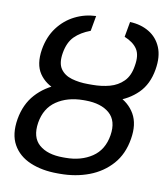

<svg xmlns="http://www.w3.org/2000/svg" viewBox="-85 -832 802 914"><g transform="rotate(10 316.0 -375.0)"><path d="M326.7 -429.2H338.4Q414.6 -429.2 471.2 -405.3Q527.8 -381.3 555.4 -333.3Q583 -285.2 570.8 -212.9Q558.6 -137.7 514.9 -88.4Q471.2 -39.1 406.7 -14.6Q342.3 9.8 266.1 9.8H254.4Q179.2 9.8 122.1 -14.4Q64.9 -38.6 37.4 -87.9Q9.8 -137.2 22.5 -212.4Q35.2 -285.2 78.6 -333.5Q122.1 -381.8 186.8 -405.8Q251.5 -429.7 326.7 -429.2ZM326.2 -355H315.4Q238.8 -354.5 186.3 -318.8Q133.8 -283.2 122.1 -211.9Q110.8 -140.1 151.1 -105Q191.4 -69.8 267.1 -69.8H278.8Q354 -69.8 407 -105.2Q460 -140.6 471.7 -212.9Q482.9 -283.7 442.4 -319.1Q401.9 -354.5 326.2 -355ZM344.2 -434.1Q389.2 -434.1 428 -444.6Q466.8 -455.1 493.9 -482.2Q521 -509.3 528.3 -558.6Q537.6 -610.4 519 -639.2Q500.5 -668 456.5 -686L469.7 -759.8Q522.5 -757.8 562.3 -733.9Q602.1 -710 620.6 -665.8Q639.2 -621.6 628.4 -558.1Q616.2 -485.4 572.3 -441.9Q528.3 -398.4 465.1 -379.4Q401.9 -360.4 331.1 -360.4H311Q240.2 -360.4 183.1 -379.4Q126 -398.4 96.7 -441.9Q67.4 -485.4 79.1 -558.6Q89.8 -621.6 123 -665.8Q156.2 -710 203.9 -733.9Q251.5 -757.8 305.7 -759.8L292.5 -686Q245.6 -668.5 217 -639.9Q188.5 -611.3 179.7 -558.6Q171.4 -508.8 189.9 -481.9Q208.5 -455.1 244.4 -444.6Q280.3 -434.1 323.7 -434.1Z"/></g></svg>

Font: Inter 24pt
Style: Italic
Weight: 400
Italic angle: -9.3988°
Designer: Rasmus Andersson
Foundry: rsms
Version: Version 4.001;git-66647c0bb